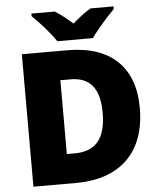

<svg xmlns="http://www.w3.org/2000/svg" viewBox="-61 -979 855 1031"><g transform="rotate(-5 367.0 -463.5)"><path d="M590 -927H466C431 -907 403 -884 368 -854C333 -884 308 -905 273 -927H147V-913C185 -877 243 -813 273 -767H465C496 -813 556 -879 590 -913ZM683 -372C683 -593 554 -714 324 -714H77V0H308C535 0 683 -123 683 -372ZM482 -365C482 -226 429 -159 313 -159H271V-557H326C430 -557 482 -494 482 -365Z"/></g></svg>

Font: Noto Sans UI Black
Style: Regular
Weight: 900
Designer: Monotype Design Team
Foundry: Monotype Imaging Inc.
Version: Version 1.901